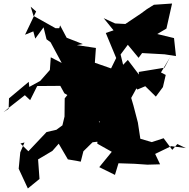

<svg xmlns="http://www.w3.org/2000/svg" viewBox="-48 -925 1074 1089"><path d="M663 -505 636 -616 677 -671 738 -597 758 -624 885 -617 950 -607 939 -709 844 -732 896 -763 928 -905 825 -898 785 -873 751 -848 663 -789 605 -792 540 -822 596 -753 552 -738 611 -596 582 -537 490 -569 496 -653 388 -669 422 -675 330 -711 293 -781 288 -765H267L142 -835L126 -887L157 -860L94 -728L141 -747L152 -706L199 -770L216 -702L239 -685L302 -568L240 -600L234 -516L241 -535L180 -466L118 -432L115 -461L3 -367L1 -308L-28 -289C11 -322 53 -353 93 -385L123 -357L163 -437L294 -438L317 -396L334 -386L319 -367L318 -264L306 -214L272 -189L216 -176L113 -67L68 -111L91 -117L67 -61L58 32L110 144L176 90L168 -21L249 -69L285 -110L337 -21L385 -13L410 -8L425 -67L477 -118L535 -125L513 -236L555 -263L522 -260L508 -199L504 -110L586 -64L515 23L604 67L624 1L715 4L788 9L860 7L832 -52L923 -96L1006 -85L958 -108L929 -75L880 -141L813 -119L748 -138L734 -230L709 -326L689 -394L652 -361L603 -349L675 -331L726 -424L731 -417L776 -436L836 -377L876 -431L892 -500L865 -514L917 -601L885 -541L739 -517L740 -502L677 -585L621 -527L578 -463L703 -467Z"/></svg>

Font: Hussar Lance
Style: ExBd
Weight: 700
Foundry: Cannot Into Space Fonts, PlusOne Fonts
Version: Version 2.270